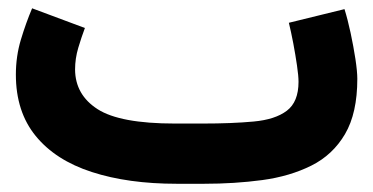

<svg xmlns="http://www.w3.org/2000/svg" viewBox="-20 -447 908 467"><path d="M476.1 0H410.2Q291.5 0 203.4 -28.6Q115.2 -57.1 66.9 -116.2Q18.6 -175.3 18.6 -265.6Q18.6 -310.1 30.8 -350.6Q43 -391.1 58.1 -426.8L186.5 -378.9Q178.2 -356.9 170.4 -330.8Q162.6 -304.7 162.6 -277.8Q163.1 -216.3 217.5 -181.4Q272 -146.5 405.3 -146.5H472.7Q544.4 -146.5 596.9 -151.4Q649.4 -156.2 677.7 -177.7Q706.1 -199.2 706.1 -248Q706.1 -262.2 702.4 -287.6Q698.7 -313 693.4 -341.3Q688 -369.6 682.6 -391.6L817.9 -424.8Q825.7 -399.9 832.8 -366.9Q839.8 -334 844.5 -303.5Q849.1 -272.9 849.1 -255.4Q849.1 -171.9 819.3 -121.1Q789.6 -70.3 737.3 -44.2Q685.1 -18.1 617.9 -9Q550.8 0 476.1 0Z"/></svg>

Font: Vazir Black
Style: Black
Weight: 900
Designer: Saber Rastikerdar
Foundry: Saber Rastikerdar
Version: Version 30.0.0